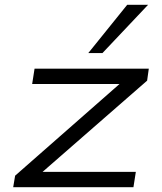

<svg xmlns="http://www.w3.org/2000/svg" viewBox="-20 -780 673 800"><path d="M35 0 43 -48 511 -459 507 -430H114L124 -494H600L593 -444L122 -33L127 -64H546L536 0ZM348 -559 510 -760H597L407 -559Z"/></svg>

Font: Nunito Sans 7pt Expanded Light
Style: Italic
Weight: 300
Width: 7
Italic angle: -9°
Designer: Vernon Adams
Foundry: Vernon Adams
Version: Version 3.101;gftools[0.9.27]